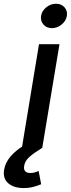

<svg xmlns="http://www.w3.org/2000/svg" viewBox="-89 -772 370 1003"><path d="M25.4 0 114.7 -541H221.7L131.8 0ZM34.2 210.4Q-16.1 210.4 -45.7 185.5Q-75.2 160.6 -67.4 113.8Q-61.5 78.6 -35.2 46.9Q-8.8 15.1 35.2 -11.7L132.3 0Q91.8 24.4 66.4 46.1Q41 67.9 37.1 95.2Q34.2 112.8 42.5 122.3Q50.8 131.8 69.8 131.8Q81.5 131.8 92.5 128.7Q103.5 125.5 112.8 121.1L126 190.4Q109.4 197.8 85.7 204.1Q62 210.4 34.2 210.4ZM182.1 -625Q154.3 -625 137.9 -643.8Q121.6 -662.6 125.5 -689Q129.9 -715.3 152.8 -733.9Q175.8 -752.4 203.6 -752.4Q231.4 -752.4 248 -733.9Q264.6 -715.3 260.3 -689Q255.9 -662.6 232.9 -643.8Q210 -625 182.1 -625Z"/></svg>

Font: Inter 17pt Medium
Style: Italic
Weight: 500
Italic angle: -9.3988°
Version: Version 4.001;git-66647c0bb